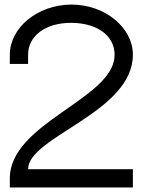

<svg xmlns="http://www.w3.org/2000/svg" viewBox="-20 -800 639 841"><path d="M103 -560V-520H23V-560C23 -678 143 -779 292.5 -780C443 -780 563 -676 562 -560C562 -307 103 -201 103 -59H522H562V21H522H23V-19C23 -263 483 -368 482 -560C482 -641 409.8 -699 292.5 -700C176.3 -700 103 -641 103 -560Z"/></svg>

Font: Nordica Plus
Style: NordicaClassicLtExt
Weight: 300
Version: Version 1.01